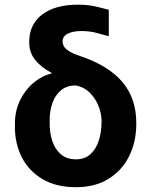

<svg xmlns="http://www.w3.org/2000/svg" viewBox="-20 -780 637 810"><path d="M103.3 -602.1Q102.8 -676.8 157.7 -718.6Q212.6 -760.4 309.2 -760.2Q334.1 -760.4 354 -757.8Q373.8 -755.3 393.9 -750.4Q414 -745.5 438.9 -738.7V-627Q419.2 -632.9 388 -641.1Q356.7 -649.2 324 -649Q287.1 -649.2 265.3 -637.6Q243.5 -626 244.1 -605.1Q243.7 -595.7 249 -585.5Q254.3 -575.4 270.6 -564.7Q286.9 -554.1 319.5 -543Q437.9 -503.1 496.1 -434.3Q554.4 -365.4 554.9 -264.1V-254.3Q554.4 -180 524.2 -120Q494 -60 437.2 -25.1Q380.4 9.8 300.2 9.8Q218 9.8 160.3 -23.9Q102.5 -57.6 72.5 -115.7Q42.5 -173.8 43 -246.1V-255.9Q42.5 -310.3 63.7 -355Q85 -399.7 120.4 -429.9Q155.9 -460.1 197.9 -470.3L196.7 -473.2Q154.4 -495.1 128.6 -527Q102.8 -558.8 103.3 -602.1ZM189.5 -271.1V-262.5Q189 -220.6 200.6 -185.3Q212.3 -149.9 237.1 -128.9Q261.8 -107.8 300.2 -107.8Q337.5 -107.8 361.1 -129.2Q384.8 -150.5 396.3 -185.7Q407.9 -220.9 408.4 -262.5V-271.1Q407.9 -302 395.2 -333.7Q382.4 -365.4 358.4 -389.2Q334.5 -413 300.2 -419.5Q262.1 -419.8 237.4 -399.2Q212.6 -378.5 200.8 -344.6Q189 -310.6 189.5 -271.1Z"/></svg>

Font: Inter Display V
Style: Regular
Weight: 400
Designer: Rasmus Andersson
Foundry: rsms
Version: Version 3.015;git-src